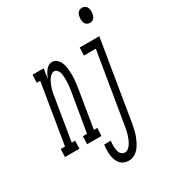

<svg xmlns="http://www.w3.org/2000/svg" viewBox="-286 -841 1029 1163"><g transform="rotate(-30 229.0 -259.5)"><path d="M-61 0 -59 -55H-29L40 -475H16L18 -530H96L85 -461Q90 -474 96.5 -486.5Q103 -499 111.5 -511Q120 -523 132.5 -530.5Q145 -538 159 -538Q175 -538 187.5 -528.5Q200 -519 207.5 -505Q215 -491 218.5 -475.5Q222 -460 223.5 -444Q225 -428 225 -411.5Q225 -395 223.5 -378.5Q222 -362 220 -345.5Q218 -329 215 -312L173 -55H197L194 0H94L96 -55H125L170 -321Q171 -333 173 -344.5Q175 -356 176 -367Q177 -378 177.5 -389.5Q178 -401 177.5 -412.5Q177 -424 176 -435Q175 -446 171.5 -456Q168 -466 160.5 -474.5Q153 -483 141 -483Q131 -483 122 -476.5Q113 -470 106.5 -461.5Q100 -453 95 -443.5Q90 -434 86 -424.5Q82 -415 79 -405.5Q76 -396 73.5 -386Q71 -376 69 -366Q67 -356 66 -346L18 -55H42L40 0ZM476 -628Q465 -628 456 -634Q447 -640 443 -649.5Q439 -659 438.5 -670Q438 -681 440 -693Q441 -700 444 -707.5Q447 -715 452.5 -721Q458 -727 465.5 -729.5Q473 -732 481 -732Q492 -732 501 -726Q510 -720 514 -710.5Q518 -701 518.5 -690Q519 -679 517 -667Q516 -660 513 -652.5Q510 -645 504.5 -639Q499 -633 491.5 -630.5Q484 -628 476 -628ZM266 213Q248 213 231.5 206.5Q215 200 204.5 187Q194 174 188.5 158Q183 142 181 124.5Q179 107 179.5 88.5Q180 70 183 53H229Q227 63 226.5 74Q226 85 226.5 96Q227 107 229 117.5Q231 128 235.5 137Q240 146 248.5 152Q257 158 268 158Q282 158 293.5 148Q305 138 312.5 125.5Q320 113 325.5 99.5Q331 86 335 73Q339 60 342 46Q345 32 347 19L429 -475H346L348 -530H485L393 28Q389 47 385 66.5Q381 86 374 104.5Q367 123 358 141.5Q349 160 335.5 176.5Q322 193 303.5 203Q285 213 266 213Z"/></g></svg>

Font: Iosevka Curly Slab LtObl
Style: Regular
Weight: 300
Italic angle: -9°
Monospace: yes
Designer: Belleve Invis
Foundry: Belleve Invis
Version: Version 11.0.0; ttfautohint (v1.8.3)